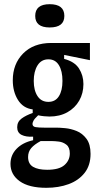

<svg xmlns="http://www.w3.org/2000/svg" viewBox="-20 -733 481 916"><path d="M201 163Q118 163 74 131.5Q30 100 30 49Q30 7 59 -23Q88 -53 138 -64V-81Q104 -79 83 -89.5Q62 -100 62 -126Q62 -152 83 -167.5Q104 -183 136 -194V-211Q90 -217 65.5 -256.5Q41 -296 41 -350Q41 -428 90.5 -478Q140 -528 225 -528H409V-446L286 -471V-452Q336 -439 357 -406Q378 -373 378 -332Q378 -288 358 -253Q338 -218 301.5 -197.5Q265 -177 216 -177Q205 -177 190 -178.5Q175 -180 162 -183Q145 -167 140 -157.5Q135 -148 135 -142Q135 -129 150 -126.5Q165 -124 193 -124H251Q265 -124 291.5 -121.5Q318 -119 345.5 -108Q373 -97 392.5 -71Q412 -45 412 1Q412 56 383.5 92Q355 128 307.5 145.5Q260 163 201 163ZM211 -247Q244 -247 261 -274Q278 -301 278 -347Q278 -394 261 -422Q244 -450 211 -450Q177 -450 159 -421Q141 -392 141 -347Q141 -302 159 -274.5Q177 -247 211 -247ZM205 77Q262 77 287.5 54.5Q313 32 313 -1Q313 -30 297 -42.5Q281 -55 261 -57.5Q241 -60 227 -60H174Q144 -44 129 -26.5Q114 -9 114 16Q114 49 138 63Q162 77 205 77ZM217 -602Q148 -602 148 -657Q148 -713 217 -713Q287 -713 287 -657Q287 -602 217 -602Z"/></svg>

Font: Bricolage Grotesque 10pt Condensed Medium
Style: Regular
Weight: 500
Width: 3
Designer: Mathieu Triay
Foundry: Atelier Triay
Version: Version 1.000; ttfautohint (v1.8.4.7-5d5b);gftools[0.9.32]